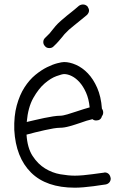

<svg xmlns="http://www.w3.org/2000/svg" viewBox="-20 -829 533 873"><path d="M271.5 -492.2Q262.7 -492.2 236.8 -482.9Q210.9 -473.6 183.1 -449.7Q155.3 -425.8 131.3 -383.3Q107.4 -340.8 101.6 -274.4Q118.2 -278.3 139.2 -283.2Q160.2 -288.1 181.2 -292.5Q202.1 -296.9 221.2 -299.8Q240.2 -302.7 252 -302.7Q265.6 -302.7 286.6 -309.1Q307.6 -315.4 328.1 -322.3Q344.7 -328.1 359.4 -332.5Q374 -336.9 387.7 -340.8Q383.8 -379.9 371.1 -408.2Q358.4 -436.5 341.8 -455.1Q325.2 -473.6 306.6 -482.9Q288.1 -492.2 271.5 -492.2ZM456.1 -44.9Q466.8 -44.9 474.1 -38.1Q481.4 -31.2 483.4 -17.6Q483.4 -6.8 477.1 0.5Q470.7 7.8 460 9.8Q458 9.8 442.4 12.2Q426.8 14.6 405.3 17.6Q383.8 20.5 360.4 22.5Q336.9 24.4 320.3 24.4Q190.4 24.4 121.1 -44.4Q51.8 -113.3 44.9 -238.3Q43 -301.8 56.2 -349.6Q69.3 -397.5 91.3 -431.6Q113.3 -465.8 140.6 -488.3Q168 -510.7 193.8 -523.4Q219.7 -536.1 240.7 -541.5Q261.7 -546.9 271.5 -546.9Q296.9 -546.9 325.7 -534.2Q354.5 -521.5 379.4 -495.6Q404.3 -469.7 421.9 -429.7Q439.5 -389.6 443.4 -335Q449.2 -327.1 449.2 -317.4Q449.2 -307.6 443.4 -300.8Q438.5 -281.2 417 -281.2Q407.2 -281.2 400.4 -287.1Q374 -281.2 345.7 -270.5Q320.3 -261.7 295.9 -254.9Q271.5 -248 252 -248Q241.2 -248 223.1 -245.1Q205.1 -242.2 183.6 -237.3Q162.1 -232.4 140.1 -227.1Q118.2 -221.7 100.6 -216.8Q104.5 -156.2 128.4 -119.6Q152.3 -83 185.1 -63Q217.8 -43 254.4 -36.6Q291 -30.3 320.3 -30.3Q335.9 -30.3 358.4 -32.2Q380.9 -34.2 401.4 -37.1Q421.9 -40 437.5 -42L452.1 -43.9ZM338.9 -802.7Q347.7 -808.6 357.4 -808.6Q369.1 -808.6 377.9 -799.8Q384.8 -789.1 384.8 -781.2Q384.8 -770.5 375 -760.7Q361.3 -749 352.5 -742.2Q343.8 -735.4 336.9 -729.5Q328.1 -722.7 319.3 -715.3Q310.5 -708 293.9 -694.3Q280.3 -681.6 273.4 -673.8Q266.6 -666 260.7 -658.2Q253.9 -650.4 246.1 -641.1Q238.3 -631.8 222.7 -617.2Q215.8 -610.4 204.1 -610.4Q191.4 -610.4 184.6 -619.1Q176.8 -627 176.8 -637.7Q176.8 -649.4 185.5 -657.2Q199.2 -669.9 205.6 -677.2Q211.9 -684.6 217.8 -692.4Q224.6 -701.2 232.9 -710.9Q241.2 -720.7 257.8 -735.4Q274.4 -750 284.2 -757.8Q293.9 -765.6 302.7 -772.5Q310.5 -778.3 318.4 -785.2Q326.2 -792 338.9 -802.7Z"/></svg>

Font: Coming Soon
Style: Regular
Weight: 400
Designer: Dathan Boardman
Foundry: Open Window
Version: Version 1.002